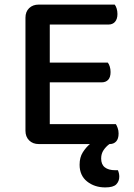

<svg xmlns="http://www.w3.org/2000/svg" viewBox="-20 -627 584 837"><path d="M149 1Q123 1 107 -15Q91 -31 91 -57V-550Q91 -576 107 -591.5Q123 -607 149 -607H480Q485 -601 488.5 -590Q492 -579 492 -566Q492 -544 481.5 -532Q471 -520 453 -520H197V-354H450Q455 -348 458.5 -337Q462 -326 462 -313Q462 -290 451.5 -279Q441 -268 423 -268H197V-86H485Q489 -80 493 -69Q497 -58 497 -45Q497 -22 486.5 -10.5Q476 1 458 1H457Q442 12 431.5 27.5Q421 43 421 64Q421 90 437 102.5Q453 115 482 115H494Q500 129 500 143Q500 163 487 176.5Q474 190 439 190Q392 190 359.5 164Q327 138 327 91Q327 59 341 37Q355 15 372 1H149Z"/></svg>

Font: Baloo Bhaina 2 Medium
Style: Regular
Weight: 500
Designer: Yesha Goshar, Manish Minz, Shuchita Grover and Ek Type
Foundry: Ek Type
Version: Version 1.640;hotconv 1.0.111;makeotfexe 2.5.65597; ttfautoh